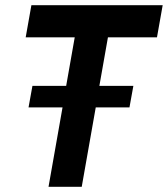

<svg xmlns="http://www.w3.org/2000/svg" viewBox="-20 -720 647 740"><path d="M396 -576 363 -389H494L479 -306H349L295 0H167L221 -306H90L105 -389H235L268 -576H79L101 -700H607L585 -576Z"/></svg>

Font: Cabin
Style: Bold Italic
Weight: 700
Italic angle: -7°
Designer: Pablo Impallari
Foundry: Pablo Impallari. http://www.impallari.com Igino Marini. http://www.ikern.com
Version: Version 2.200